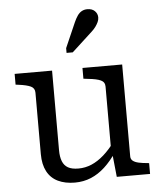

<svg xmlns="http://www.w3.org/2000/svg" viewBox="-56 -866 771 925"><g transform="rotate(-5 329.0 -403.5)"><path d="M206 -537V-152Q206 -120 214.5 -98.5Q223 -77 241.5 -66.5Q260 -56 292 -56Q325 -56 355.5 -69Q386 -82 415.5 -108Q445 -134 474 -174V-120Q446 -78 414.5 -49Q383 -20 347 -5Q311 10 269 10Q222 10 187.5 -6.5Q153 -23 135 -57Q117 -91 117 -141V-438Q117 -460 98 -469Q79 -478 40 -483L25 -485V-537ZM545 -537V-93Q545 -79 555 -71Q565 -63 583.5 -59Q602 -55 627 -53L633 -52V0H472L460 -117L456 -123V-438Q456 -460 436.5 -469Q417 -478 377 -482L353 -485V-537ZM336 -760Q344 -778 353 -791Q362 -804 374 -810.5Q386 -817 401 -817Q424 -817 437 -804Q450 -791 450 -773Q450 -762 445 -751Q440 -740 432 -729Q424 -718 413 -708L313 -616H283V-639Z"/></g></svg>

Font: Roboto Serif
Style: Regular
Weight: 400
Designer: Greg Gazdowicz
Foundry: Commercial Type
Version: Version 1.008